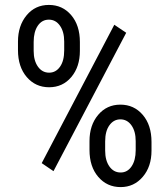

<svg xmlns="http://www.w3.org/2000/svg" viewBox="-20 -741 673 771"><path d="M194.8 -53.7 147.5 -85.9 439 -641.6 486.8 -609.4ZM402.3 -136.2Q402.3 -96.7 419.4 -72.5Q436.5 -48.3 464.4 -48.3Q491.7 -48.3 508.3 -72.8Q524.9 -97.2 524.9 -137.7V-174.3Q524.9 -213.9 507.8 -237.8Q490.7 -261.7 463.4 -261.7Q436.5 -261.7 419.4 -238Q402.3 -214.4 402.3 -172.9ZM339.4 -174.3Q339.4 -238.3 374 -279.5Q408.7 -320.8 463.4 -320.8Q518.1 -320.8 553.2 -279.8Q588.4 -238.8 588.4 -170.9V-136.2Q588.4 -71.8 553.2 -30.8Q518.1 10.3 464.4 10.3Q409.7 10.3 374.5 -30.8Q339.4 -71.8 339.4 -138.7ZM115.2 -536.6Q115.2 -497.6 132.3 -473.4Q149.4 -449.2 177.2 -449.2Q204.1 -449.2 220.9 -472.9Q237.8 -496.6 237.8 -538.6V-574.2Q237.8 -613.8 220.7 -637.9Q203.6 -662.1 176.3 -662.1Q148.4 -662.1 131.8 -637.7Q115.2 -613.3 115.2 -572.8ZM52.2 -574.2Q52.2 -637.7 86.7 -679.4Q121.1 -721.2 176.3 -721.2Q231 -721.2 265.9 -680.2Q300.8 -639.2 300.8 -572.3V-536.6Q300.8 -472.7 266.4 -431.6Q231.9 -390.6 177.2 -390.6Q122.6 -390.6 87.4 -431.6Q52.2 -472.7 52.2 -539.6Z"/></svg>

Font: MAUL Condensed
Style: Condensed Regular
Weight: 400
Designer: MAUL
Version: Version 1.0; 2020; ttfautohint (v1.8.3)